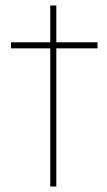

<svg xmlns="http://www.w3.org/2000/svg" viewBox="-20 -679 390 699"><path d="M163 0V-659H185V0ZM20 -503V-525H335V-503Z"/></svg>

Font: Lexend Deca Thin
Style: Regular
Weight: 250
Designer: Bonnie Shaver-Troup, Thomas Jockin
Foundry: Lexend
Version: Version 1.007